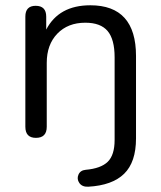

<svg xmlns="http://www.w3.org/2000/svg" viewBox="-20 -515 608 727"><path d="M314 192Q291 193 280.5 178Q270 163 277 146.5Q284 130 304 128Q362 123 388 97.5Q414 72 414 15V-298Q414 -366 387.5 -397.5Q361 -429 303 -429Q237 -429 197 -387.5Q157 -346 157 -277V-35Q157 7 116 7Q76 7 76 -35V-452Q76 -493 115 -493Q155 -493 155 -452V-403Q203 -495 322 -495Q495 -495 495 -303V9Q495 99 450 143Q405 187 314 192Z"/></svg>

Font: Nunito
Style: Regular
Weight: 400
Designer: Vernon Adams
Foundry: Vernon Adams
Version: Version 3.602